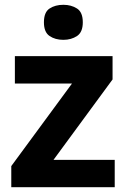

<svg xmlns="http://www.w3.org/2000/svg" viewBox="-20 -780 528 800"><path d="M458 0H27V-88L280 -432H42V-546H449V-449L203 -114H458ZM244 -760Q277 -760 301 -744.5Q325 -729 325 -687Q325 -646 301 -630Q277 -614 244 -614Q210 -614 186.5 -630Q163 -646 163 -687Q163 -729 186.5 -744.5Q210 -760 244 -760Z"/></svg>

Font: Noto Sans Devanagari
Style: Regular
Weight: 400
Designer: Jelle Bosma - Monotype Design Team
Foundry: Monotype Imaging Inc.
Version: Version 2.003